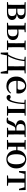

<svg xmlns="http://www.w3.org/2000/svg" viewBox="2305 -2888 759 5409"><g transform="rotate(90 2684.5 -183.5)"><path d="M40 0V-29L149 -40L171 -33H306Q370 -33 401.5 -62Q433 -91 433 -145Q433 -200 403 -230.5Q373 -261 301 -261H171V-292H298Q412 -292 412 -395Q412 -443 386 -468Q360 -493 301 -493H171L149 -488L40 -499V-527H334Q433 -527 475.5 -493Q518 -459 518 -401Q518 -371 503 -344.5Q488 -318 448 -300Q408 -282 334 -275L336 -282Q413 -280 458.5 -262Q504 -244 523.5 -213.5Q543 -183 543 -141Q543 -105 523 -73Q503 -41 456.5 -20.5Q410 0 328 0ZM113 0Q115 -25 115.5 -66.5Q116 -108 116.5 -153Q117 -198 117 -232V-296Q117 -330 116.5 -374.5Q116 -419 115.5 -461Q115 -503 113 -527H228Q227 -503 226.5 -460.5Q226 -418 225.5 -370Q225 -322 225 -279V-232Q225 -198 225.5 -153Q226 -108 226.5 -66.5Q227 -25 228 0Z M746 0V-30H856Q929 -30 966 -62Q1003 -94 1003 -164Q1003 -233 971.5 -263Q940 -293 875 -293Q842 -293 813.5 -290Q785 -287 758 -281V-312Q794 -318 831.5 -322.5Q869 -327 904 -327Q976 -327 1021 -307Q1066 -287 1087 -251Q1108 -215 1108 -168Q1108 -120 1085 -82Q1062 -44 1010.5 -22Q959 0 874 0ZM697 0Q698 -25 698.5 -66.5Q699 -108 699.5 -153Q700 -198 700 -232V-296Q700 -330 699.5 -374.5Q699 -419 698.5 -461Q698 -503 697 -527H815Q814 -503 813.5 -461Q813 -419 812.5 -374.5Q812 -330 812 -295V-232Q812 -198 812.5 -153Q813 -108 813.5 -66.5Q814 -25 815 0ZM1194 0Q1195 -25 1196 -66.5Q1197 -108 1197.5 -153Q1198 -198 1198 -232V-296Q1198 -330 1197.5 -374.5Q1197 -419 1196 -461Q1195 -503 1194 -527H1313Q1312 -503 1311.5 -461Q1311 -419 1310.5 -374.5Q1310 -330 1310 -296V-232Q1310 -198 1310.5 -153Q1311 -108 1311.5 -66.5Q1312 -25 1313 0ZM623 -499V-527H887V-499L781 -488H731ZM1121 0V-29L1229 -40H1280L1387 -29V0ZM1121 -499V-527H1387V-499L1280 -488H1229ZM623 0V-29L731 -40H758V0Z M1993 0H1522L1544 -18L1506 176H1463L1457 -33H2056L2050 176H2007L1969 -19ZM1844 0Q1846 -25 1846.5 -66.5Q1847 -108 1847.5 -153Q1848 -198 1848 -232V-296Q1848 -330 1847.5 -374.5Q1847 -419 1846.5 -461Q1846 -503 1844 -527H1963Q1962 -503 1961.5 -461Q1961 -419 1960.5 -374.5Q1960 -330 1960 -296V-232Q1960 -198 1960.5 -153Q1961 -108 1961.5 -66.5Q1962 -25 1963 0ZM1579 -499V-527H1681V-488H1673ZM1906 -488V-527H2047V-499L1931 -488ZM1513 -31Q1577 -125 1618.5 -252.5Q1660 -380 1669 -527H1704Q1698 -434 1680 -345Q1662 -256 1631 -177Q1615 -134 1596 -94.5Q1577 -55 1554 -21V-8ZM1681 -494V-527H1908V-494Z M2405 16Q2327 16 2266.5 -16Q2206 -48 2171.5 -110.5Q2137 -173 2137 -264Q2137 -351 2173.5 -413.5Q2210 -476 2269.5 -509.5Q2329 -543 2397 -543Q2467 -543 2516 -514.5Q2565 -486 2590 -437.5Q2615 -389 2615 -328Q2615 -292 2609 -267H2187V-300H2458Q2487 -300 2497.5 -316Q2508 -332 2508 -369Q2508 -434 2477.5 -472Q2447 -510 2393 -510Q2355 -510 2324 -484Q2293 -458 2274.5 -406Q2256 -354 2256 -277Q2256 -195 2279.5 -143Q2303 -91 2345 -66.5Q2387 -42 2440 -42Q2493 -42 2531 -61.5Q2569 -81 2597 -117L2614 -103Q2582 -47 2529 -15.5Q2476 16 2405 16Z M2725 11Q2693 11 2673 -9Q2653 -29 2653 -66Q2662 -86 2677.5 -95.5Q2693 -105 2714 -105Q2733 -105 2750 -94Q2767 -83 2785 -62V-50H2759V-62Q2781 -78 2796 -99.5Q2811 -121 2824 -158Q2850 -232 2862.5 -324Q2875 -416 2877 -527H2914Q2912 -414 2899 -318.5Q2886 -223 2862 -148Q2845 -88 2824 -53Q2803 -18 2778.5 -3.5Q2754 11 2725 11ZM2790 -499V-527H2894V-488H2886ZM2895 -497V-527H3085V-497ZM2973 0V-29L3081 -40H3131L3238 -29V0ZM3046 0Q3047 -25 3047.5 -66.5Q3048 -108 3048.5 -153Q3049 -198 3049 -232V-296Q3049 -330 3048.5 -374.5Q3048 -419 3047.5 -461Q3047 -503 3046 -527H3165Q3164 -503 3163 -461Q3162 -419 3161.5 -374.5Q3161 -330 3161 -296V-232Q3161 -198 3161.5 -153Q3162 -108 3163 -66.5Q3164 -25 3165 0ZM3105 -488V-527H3238V-499L3131 -488Z M3568 -527H3843V-499L3734 -488L3711 -496H3587Q3531 -496 3502 -467Q3473 -438 3473 -384Q3473 -327 3504 -296.5Q3535 -266 3596 -266H3711V-235H3614Q3575 -235 3558 -215Q3541 -195 3522 -154L3473 -46Q3460 -15 3443 -2.5Q3426 10 3380 10Q3360 10 3339 7.5Q3318 5 3294 0V-29L3421 -41L3357 -13L3412 -141Q3434 -195 3470.5 -222.5Q3507 -250 3575 -254L3571 -245Q3497 -249 3452 -266.5Q3407 -284 3386.5 -314.5Q3366 -345 3366 -387Q3366 -449 3415 -488Q3464 -527 3568 -527ZM3655 0Q3656 -25 3656.5 -67Q3657 -109 3657.5 -157Q3658 -205 3658 -245V-296Q3658 -330 3657.5 -374.5Q3657 -419 3656.5 -461Q3656 -503 3655 -527H3770Q3769 -503 3768.5 -461Q3768 -419 3767.5 -374.5Q3767 -330 3767 -296V-232Q3767 -198 3767.5 -153Q3768 -108 3768.5 -66.5Q3769 -25 3770 0ZM3579 0V-29L3686 -40H3737L3843 -29V0Z M3923 0V-29L4032 -40H4081L4189 -29V0ZM3923 -499V-527H4189V-499L4081 -488H4032ZM3996 0Q3998 -25 3998.5 -66.5Q3999 -108 3999.5 -153Q4000 -198 4000 -232V-296Q4000 -330 3999.5 -374.5Q3999 -419 3998.5 -461Q3998 -503 3996 -527H4116Q4115 -503 4114.5 -461Q4114 -419 4113.5 -372.5Q4113 -326 4113 -289V-266Q4113 -215 4113.5 -163Q4114 -111 4114.5 -68Q4115 -25 4116 0ZM4055 -262V-295H4274V-262ZM4466 16Q4395 16 4336.5 -17Q4278 -50 4244 -113Q4210 -176 4210 -265Q4210 -354 4245.5 -416Q4281 -478 4339.5 -510.5Q4398 -543 4466 -543Q4535 -543 4593.5 -511Q4652 -479 4688 -417Q4724 -355 4724 -265Q4724 -175 4689.5 -112.5Q4655 -50 4596.5 -17Q4538 16 4466 16ZM4466 -17Q4532 -17 4570 -79.5Q4608 -142 4608 -263Q4608 -385 4570 -447.5Q4532 -510 4466 -510Q4399 -510 4362 -447.5Q4325 -385 4325 -263Q4325 -142 4362 -79.5Q4399 -17 4466 -17Z M4797 -340 4802 -527H5333L5338 -340H5299L5248 -525L5304 -493H4831L4887 -525L4837 -340ZM4923 0V-29L5036 -40H5100L5212 -29V0ZM5008 0Q5009 -25 5010 -66.5Q5011 -108 5011.5 -153Q5012 -198 5012 -232V-296Q5012 -330 5011.5 -374.5Q5011 -419 5010 -461Q5009 -503 5008 -527H5127Q5126 -503 5125.5 -461Q5125 -419 5124.5 -374.5Q5124 -330 5124 -296V-232Q5124 -198 5124.5 -153Q5125 -108 5125.5 -66.5Q5126 -25 5127 0Z"/></g></svg>

Font: Noto Serif TC SemiBold
Style: Regular
Weight: 600
Version: Version 2.002-H1;hotconv 1.1.0;makeotfexe 2.6.0